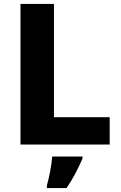

<svg xmlns="http://www.w3.org/2000/svg" viewBox="-20 -734 613 975"><path d="M84 0V-714H254V-139H537V0ZM399 71Q383 108 364 144.5Q345 181 318 221H218V208Q227 177 235 134.5Q243 92 245 61H399Z"/></svg>

Font: Noto Sans Kannada ExtraBold
Style: Regular
Weight: 800
Designer: Jelle Bosma - Monotype Design Team
Foundry: Monotype Imaging Inc.
Version: Version 2.005; ttfautohint (v1.8.4.7-5d5b)